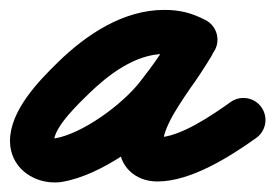

<svg xmlns="http://www.w3.org/2000/svg" viewBox="-52 -322 562 392"><path d="M386.9 -220.2C398.4 -242.3 389.8 -269.5 367.8 -280.9C339.7 -295.5 315.5 -301.8 283.3 -301.8C199.6 -301.8 124.4 -251.5 66.6 -195.2C25.6 -155.3 -31.6 -95.8 -31.6 -34.1C-31.6 17 11.2 50.5 59.8 50.5C64.7 50.5 69.6 50.2 74.4 49.4C155.2 35.9 255.4 -36.6 304.4 -99.3C334.5 -137.7 361.9 -175.7 385.4 -218.3C399.5 -243.9 386 -267.4 365.7 -277.9C345.4 -288.5 318.4 -286 305.6 -259.7C302.9 -254.2 300 -249.1 296.6 -244C296.6 -244 296.3 -243.5 296 -243.1C295.7 -242.6 295.4 -242.2 295.4 -242.2C292.3 -237 288.9 -232 285.6 -227C285.6 -227 285.5 -226.9 285.5 -226.8C285.4 -226.7 285.4 -226.7 285.4 -226.7C269.1 -201.9 251.5 -177.9 235.8 -152.8C235.8 -152.8 235.9 -153 236 -153.1C236.1 -153.2 236.1 -153.3 236.1 -153.3C213.7 -118.3 190.6 -70.9 190.6 -28.9C190.6 17.5 223.5 48.5 269.5 48.5C337.7 48.5 416.8 -1.7 471.1 -40.3C491.3 -54.7 496.1 -82.8 481.7 -103.1C467.3 -123.3 439.2 -128.1 418.9 -113.7C382.1 -87.5 315.6 -41.5 269.5 -41.5C266.9 -41.5 277 -36.4 279.5 -31.5C279.8 -30.8 280.6 -26.7 280.6 -28.9C280.6 -52.1 299.4 -85.3 311.9 -104.7C311.9 -104.7 311.9 -104.8 312 -104.9C312.1 -105 312.2 -105.1 312.2 -105.2C327.5 -129.7 344.8 -153.1 360.6 -177.3C360.6 -177.3 360.6 -177.3 360.5 -177.2C360.5 -177.1 360.4 -177 360.4 -177C364.6 -183.2 368.7 -189.4 372.6 -195.8C372.6 -195.9 372.3 -195.4 372 -194.9C371.7 -194.5 371.4 -194 371.4 -194C377.1 -202.5 382 -211.1 386.4 -220.3C399.3 -246.6 386.4 -269.7 366.7 -279.9C347.1 -290.1 320.7 -287.3 306.6 -261.7C285.5 -223.4 260.6 -189.3 233.6 -154.7C198.5 -109.8 117.7 -49.1 59.6 -39.4C59.5 -39.4 59.8 -39.4 59.9 -39.4C60 -39.4 60 -39.5 59.8 -39.5C54.8 -39.5 53.5 -42.7 56.5 -38.4C57.9 -36.5 58.4 -33.7 58.4 -34.1C58.4 -63.2 111 -112.8 129.4 -130.8C169.3 -169.6 224.6 -211.8 283.3 -211.8C301.4 -211.8 311.3 -208.9 326.2 -201.1C348.3 -189.6 375.5 -198.2 386.9 -220.2Z"/></svg>

Font: FRB American Cursive Guidelines Black
Style: Bold Italic
Weight: 900
Italic angle: -25°
Version: Version 2.0;Modular Font Editor K font №1